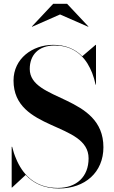

<svg xmlns="http://www.w3.org/2000/svg" viewBox="-20 -1002 617 1036"><path d="M304 -924 456 -857.5 457 -859 342 -981.5H267L152 -859L153 -857.5ZM45 10 118.5 -58C159.5 -13.5 216.5 15 298 15C439 15 538 -72.5 538 -207.5C538 -492.5 140.5 -452.5 140.5 -630C140.5 -704 186.5 -756.5 275 -756.5C350.5 -756.5 411 -724 451.5 -660C461.5 -644 469.5 -627 477 -609C484.5 -589.5 491 -568 496 -545H498V-760H496L424 -698.5C384 -739 331.5 -760 267.5 -760C154 -760 53 -685 53 -567.5C53 -292.5 458 -345 458 -147.5C458 -48.5 393 12 292 12C178.5 12 111.5 -49 73 -131.5C71 -135.5 69.5 -139 68 -143C58.5 -164.5 51 -187 45.5 -210H43V10Z"/></svg>

Font: Bodoni* 96pt Medium
Style: Regular
Weight: 500
Version: Version 2.3